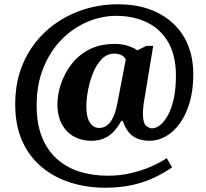

<svg xmlns="http://www.w3.org/2000/svg" viewBox="-20 -734 961 896"><path d="M470 142Q386 142 310.5 118.5Q235 95 176.5 47Q118 -1 84.5 -74Q51 -147 51 -247Q51 -355 89 -441Q127 -527 194 -588Q261 -649 347.5 -681.5Q434 -714 530 -714Q639 -714 718 -673.5Q797 -633 839.5 -560Q882 -487 882 -387Q882 -313 865 -255.5Q848 -198 819 -158Q790 -118 753.5 -97.5Q717 -77 678 -77Q634 -77 602.5 -97Q571 -117 553 -170H546Q532 -144 513 -122.5Q494 -101 467.5 -89Q441 -77 405 -77Q362 -77 326.5 -96Q291 -115 269.5 -153Q248 -191 248 -248Q248 -292 264 -341Q280 -390 312.5 -433Q345 -476 395.5 -502.5Q446 -529 517 -529Q551 -529 579 -519.5Q607 -510 621 -499L663 -520H695L654 -272Q652 -261 650 -247Q648 -233 647.5 -221Q647 -209 647 -204Q647 -160 661.5 -147.5Q676 -135 689 -135Q708 -135 727.5 -150.5Q747 -166 764 -197Q781 -228 791 -274Q801 -320 801 -381Q801 -475 765 -537Q729 -599 666 -629.5Q603 -660 523 -660Q453 -660 386.5 -631.5Q320 -603 267 -549Q214 -495 182.5 -417.5Q151 -340 151 -242Q151 -156 176 -94Q201 -32 246 8Q291 48 351.5 67Q412 86 483 86Q540 86 591 74Q642 62 684.5 43.5Q727 25 758 4L783 47Q746 73 699.5 95Q653 117 596.5 129.5Q540 142 470 142ZM442 -137Q462 -137 476 -146.5Q490 -156 500 -172Q510 -188 516.5 -208Q523 -228 527 -249L567 -456Q561 -470 545.5 -477Q530 -484 515 -484Q480 -484 455 -458.5Q430 -433 414 -393Q398 -353 390.5 -311.5Q383 -270 383 -237Q383 -187 399.5 -162Q416 -137 442 -137Z"/></svg>

Font: Noto Serif Kannada ExtraBold
Style: Regular
Weight: 800
Version: Version 2.003